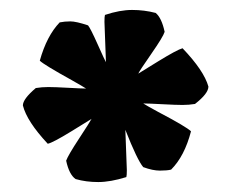

<svg xmlns="http://www.w3.org/2000/svg" viewBox="-20 -765 470 386"><path d="M193 -640 190 -721Q190 -732 191 -735Q221 -745 245.5 -745Q270 -745 293 -739Q305 -729 311 -701Q308 -691 284 -656.5Q260 -622 258 -617Q261 -619 298.5 -642Q336 -665 347 -668Q390 -623 399 -591Q399 -577 372 -556Q360 -554 347 -554Q334 -554 306 -555.5Q278 -557 268 -557Q274 -553 298 -540Q355 -510 364 -501Q351 -451 324 -424Q316 -422 301.5 -422Q287 -422 268 -429Q256 -443 232 -504L235 -423Q235 -412 234 -409Q202 -399 177.5 -399Q153 -399 132 -405Q119 -414 113 -442Q117 -453 139 -486.5Q161 -520 164 -526Q161 -524 123.5 -501Q86 -478 76 -476Q34 -521 26 -553Q26 -566 52 -588Q64 -590 77 -590Q90 -590 117 -588.5Q144 -587 153 -587Q147 -591 124 -604Q68 -635 60 -643Q74 -693 100 -720Q110 -722 121.5 -722Q133 -722 157 -714Q162 -708 176.5 -675.5Q191 -643 193 -640Z"/></svg>

Font: Inika
Style: Bold
Weight: 700
Version: Version 1.001